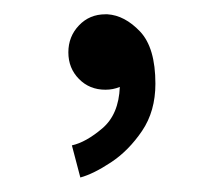

<svg xmlns="http://www.w3.org/2000/svg" viewBox="-20 -116 310 266"><path d="M74.7 -43.5Q74.7 -65.4 89.4 -80.8Q104 -96.2 126 -96.2Q127.4 -96.2 128.4 -96.2Q128.9 -96.2 128.9 -96.2Q152.8 -94.7 174.1 -72.3Q195.3 -49.8 195.3 0Q195.3 38.1 176.8 65.4Q158.2 92.8 133.8 108.9Q109.4 125 91.3 129.9L79.6 85.4Q99.1 81.1 121.8 61.8Q144.5 42.5 146 4.4Q136.7 8.3 126 8.3Q104 8.3 89.4 -6.6Q74.7 -21.5 74.7 -43.5Z"/></svg>

Font: Giphurs Light
Style: Regular
Weight: 300
Version: Version 0.920; ttfautohint (v1.8.4.7-5d5b)